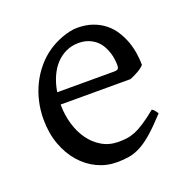

<svg xmlns="http://www.w3.org/2000/svg" viewBox="-94 -559 651 663"><g transform="rotate(-20 231.0 -227.5)"><path d="M242.2 -418Q217.3 -418 196.3 -408.2Q175.3 -398.4 158.9 -380.9Q142.6 -363.3 131.6 -338.4Q120.6 -313.5 115.7 -283.2H324.2Q335.4 -283.2 339.1 -286.9Q342.8 -290.5 342.8 -300.8Q342.8 -309.6 341.3 -321.8Q339.8 -334 335.7 -346.9Q331.5 -359.9 324.5 -372.6Q317.4 -385.3 306.2 -395.3Q294.9 -405.3 279.1 -411.6Q263.2 -418 242.2 -418ZM422.9 -272Q414.1 -262.2 399.4 -253.9Q384.8 -245.6 369.1 -239.3H112.3V-237.8Q112.3 -201.2 122.3 -167.2Q132.3 -133.3 150.9 -107.2Q169.4 -81.1 196.3 -65.4Q223.1 -49.8 256.8 -49.8Q272 -49.8 286.4 -51.5Q300.8 -53.2 317.4 -59.8Q334 -66.4 354.2 -79.6Q374.5 -92.8 401.9 -115.2Q408.2 -111.8 412.8 -105.5Q417.5 -99.1 419.9 -95.2Q387.2 -59.6 362.5 -37.8Q337.9 -16.1 316.2 -4.4Q294.4 7.3 273.2 11Q252 14.6 227.1 14.6Q189.5 14.6 155.5 -1.5Q121.6 -17.6 95.7 -47.1Q69.8 -76.7 54.4 -118.4Q39.1 -160.2 39.1 -211.9Q39.1 -244.6 46.4 -276.4Q53.7 -308.1 67.6 -336.4Q81.5 -364.7 101.6 -388.7Q121.6 -412.6 147 -430.2Q157.7 -437.5 171.1 -444.6Q184.6 -451.7 199.2 -457Q213.9 -462.4 228.3 -465.6Q242.7 -468.8 255.9 -468.8Q288.1 -468.8 312.7 -460Q337.4 -451.2 356 -436.3Q374.5 -421.4 387.2 -401.6Q399.9 -381.8 408 -359.9Q416 -337.9 419.4 -315.2Q422.9 -292.5 422.9 -272Z"/></g></svg>

Font: Akkhara
Style: Regular
Weight: 400
Designer: J. Victor Gaultney
Version: Version 1.00 June 13, 2006, initial release